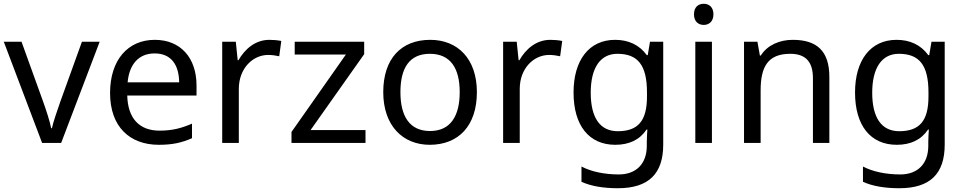

<svg xmlns="http://www.w3.org/2000/svg" viewBox="-20 -757 5109 1017"><path d="M203 0H304L508 -536H414L300 -220C285 -177 262 -111 255 -78H251C245 -111 224 -176 208 -220L94 -536H0Z M800 -546C658 -546 563 -440 563 -264C563 -85 668 10 821 10C894 10 942 -1 997 -25V-102C941 -78 893 -65 825 -65C718 -65 657 -130 654 -251H1021V-304C1021 -450 937 -546 800 -546ZM799 -474C888 -474 928 -412 929 -321H656C665 -417 715 -474 799 -474Z M1407 -546C1332 -546 1277 -497 1243 -438H1239L1229 -536H1157V0H1245V-286C1245 -394 1318 -466 1401 -466C1419 -466 1442 -463 1459 -459L1470 -540C1452 -544 1427 -546 1407 -546Z M1916 0V-68H1625L1909 -470V-536H1541V-468H1812L1524 -58V0Z M2506 -269C2506 -446 2404 -546 2259 -546C2105 -546 2010 -446 2010 -269C2010 -91 2114 10 2256 10C2409 10 2506 -91 2506 -269ZM2101 -269C2101 -396 2148 -472 2257 -472C2366 -472 2415 -396 2415 -269C2415 -142 2366 -63 2258 -63C2149 -63 2101 -142 2101 -269Z M2895 -546C2820 -546 2765 -497 2731 -438H2727L2717 -536H2645V0H2733V-286C2733 -394 2806 -466 2889 -466C2907 -466 2930 -463 2947 -459L2958 -540C2940 -544 2915 -546 2895 -546Z M3238 -546C3100 -546 3018 -438 3018 -267C3018 -92 3100 10 3239 10C3312 10 3368 -16 3405 -71H3409C3408 -59 3406 -21 3406 -5V16C3406 110 3350 167 3258 167C3181 167 3111 152 3060 125V206C3111 229 3175 240 3253 240C3417 240 3493 162 3493 9V-536H3423L3411 -465H3406C3366 -520 3308 -546 3238 -546ZM3250 -472C3358 -472 3407 -413 3407 -267V-246C3407 -117 3360 -62 3252 -62C3158 -62 3109 -134 3109 -266C3109 -398 3160 -472 3250 -472Z M3708 -737C3679 -737 3656 -720 3656 -681C3656 -643 3679 -625 3708 -625C3735 -625 3759 -643 3759 -681C3759 -720 3735 -737 3708 -737ZM3751 -536H3663V0H3751Z M4179 -546C4111 -546 4045 -519 4010 -463H4005L3992 -536H3921V0H4009V-278C4009 -403 4047 -472 4166 -472C4248 -472 4286 -429 4286 -343V0H4373V-349C4373 -487 4307 -546 4179 -546Z M4729 -546C4591 -546 4509 -438 4509 -267C4509 -92 4591 10 4730 10C4803 10 4859 -16 4896 -71H4900C4899 -59 4897 -21 4897 -5V16C4897 110 4841 167 4749 167C4672 167 4602 152 4551 125V206C4602 229 4666 240 4744 240C4908 240 4984 162 4984 9V-536H4914L4902 -465H4897C4857 -520 4799 -546 4729 -546ZM4741 -472C4849 -472 4898 -413 4898 -267V-246C4898 -117 4851 -62 4743 -62C4649 -62 4600 -134 4600 -266C4600 -398 4651 -472 4741 -472Z"/></svg>

Font: Noto Sans Hebrew Droid
Style: Bold
Weight: 700
Designer: Monotype Design Team
Foundry: Monotype Imaging Inc.
Version: Version 1.100